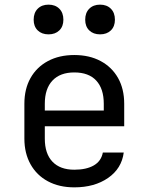

<svg xmlns="http://www.w3.org/2000/svg" viewBox="-20 -797 640 827"><path d="M300 10Q235 10 186.5 -16Q138 -42 111.5 -89.5Q85 -137 85 -200V-350Q85 -414 111.5 -461Q138 -508 186.5 -534Q235 -560 300 -560Q365 -560 413.5 -534Q462 -508 488.5 -461Q515 -414 515 -350V-253H173V-200Q173 -135 206 -100.5Q239 -66 300 -66Q352 -66 384 -84.5Q416 -103 423 -140H513Q504 -71 445.5 -30.5Q387 10 300 10ZM173 -321H427V-350Q427 -415 394.5 -450Q362 -485 300 -485Q239 -485 206 -450Q173 -415 173 -350ZM411 -649Q382 -649 364.5 -666Q347 -683 347 -712Q347 -742 364.5 -759.5Q382 -777 411 -777Q440 -777 457.5 -759.5Q475 -742 475 -712Q475 -683 457.5 -666Q440 -649 411 -649ZM189 -649Q160 -649 142.5 -666Q125 -683 125 -712Q125 -742 142.5 -759.5Q160 -777 189 -777Q218 -777 235.5 -759.5Q253 -742 253 -712Q253 -683 235.5 -666Q218 -649 189 -649Z"/></svg>

Font: NKDuy Mono
Style: Regular
Weight: 400
Monospace: yes
Designer: NKDuy
Foundry: NKDuy
Version: Version 2.251; ttfautohint (v1.8.4.7-5d5b)